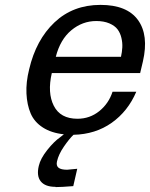

<svg xmlns="http://www.w3.org/2000/svg" viewBox="-20 -532 608 778"><path d="M470.2 -301.8Q474.6 -321.3 475.6 -340.1Q476.6 -358.9 471.9 -378.7Q467.3 -398.4 456.3 -413.1Q445.3 -427.7 423.1 -437.3Q400.9 -446.8 370.1 -446.8Q314 -446.8 269 -409.4Q224.1 -372.1 206.1 -301.8ZM205.1 226.1V225.1Q163.1 225.1 145.3 203.1Q127.4 181.2 137.2 140.1Q144 110.4 171.6 75.7Q199.2 41 224.1 23.9L238.8 12.2Q188 6.8 153.6 -15.4Q119.1 -37.6 104.2 -72.5Q89.4 -107.4 87.2 -153.1Q85 -198.7 98.1 -251Q126 -370.6 200.9 -441.4Q275.9 -512.2 387.2 -512.2Q494.6 -512.2 539.1 -450.9Q583.5 -389.6 559.1 -283.2L547.9 -235.8H189.9Q171.4 -155.8 198 -103.3Q224.6 -50.8 293.9 -50.8Q343.8 -50.8 382.1 -81.5Q420.4 -112.3 436 -160.2H532.2Q498.5 -81.1 432.6 -34.4Q366.7 12.2 277.8 14.2Q261.2 29.8 239.3 61.5Q217.3 93.3 210.9 122.1Q207 139.2 217 147.5Q227.1 155.8 252 155.8L293 151.9L276.9 222.2Q228.5 226.1 205.1 226.1Z"/></svg>

Font: Perun
Style: Italic
Weight: 400
Italic angle: -12°
Foundry: Stefan Peev, Context Ltd
Version: Version 001.000